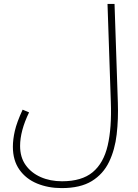

<svg xmlns="http://www.w3.org/2000/svg" viewBox="-20 -734 706 984"><path d="M46 18Q46 -19 56 -63Q66 -107 96 -172L129 -158Q83 -63 83 14Q83 72 111.5 112Q140 152 188.5 173.5Q237 195 298 195Q399 195 455 148.5Q511 102 532 11.5Q553 -79 548 -212L531 -714H567L584 -208Q587 -124 578 -45.5Q569 33 539 95.5Q509 158 450.5 194Q392 230 296 230Q227 230 170 206.5Q113 183 79.5 135.5Q46 88 46 18Z"/></svg>

Font: Noto Sans Arabic UI XLt
Style: Regular
Weight: 200
Designer: Monotype Design Team, Nadine Chahine and Nizar Qandah
Foundry: Monotype Imaging Inc.
Version: Version 2.010; ttfautohint (v1.8.4.7-5d5b)